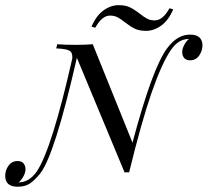

<svg xmlns="http://www.w3.org/2000/svg" viewBox="-79 -661 801 741"><path d="M702.4 -486.3Q702.4 -464.5 689.5 -446.4Q676.6 -428.2 654.8 -428.2Q638.7 -428.2 631.5 -437.5Q624.2 -446.8 624.2 -459.7Q624.2 -472.6 631.5 -486.7Q638.7 -500.8 650 -510.5H647.6Q626.6 -509.7 610.9 -499.2Q595.2 -488.7 581.5 -469.4Q546 -418.5 506 -303.2Q466.1 -187.9 419.4 4H401.6L217.7 -437.9Q131.5 -60.5 75.8 8.9Q56.5 33.1 37.5 46.4Q18.5 59.7 -10.5 59.7Q-58.9 59.7 -58.9 17.7Q-58.9 -4 -46 -21.8Q-33.1 -39.5 -11.3 -39.5Q4.8 -39.5 12.1 -30.2Q19.4 -21 19.4 -8.1Q19.4 4.8 12.1 18.5Q4.8 32.3 -6.5 42.7H-4.8Q33.9 41.9 62.9 0.8Q121 -85.5 200 -435.5Q201.6 -458.1 189.1 -465.3Q176.6 -472.6 137.9 -474.2L141.9 -490.3Q167.7 -487.9 213.7 -487.9Q250.8 -487.9 279 -490.3L432.3 -110.5Q509.7 -400.8 566.9 -475.8Q605.6 -527.4 654 -527.4Q679.8 -527.4 691.1 -516.1Q702.4 -504.8 702.4 -486.3ZM459.7 -608.9Q476.6 -595.2 489.1 -588.7Q501.6 -582.3 518.5 -582.3Q549.2 -582.3 575 -629L589.5 -625Q571.8 -583.1 543.5 -562.5Q515.3 -541.9 484.7 -541.9Q458.9 -541.9 441.9 -550Q425 -558.1 404 -574.2Q387.1 -587.9 374.6 -594.4Q362.1 -600.8 345.2 -600.8Q314.5 -600.8 288.7 -554L274.2 -558.1Q291.9 -600 320.2 -620.6Q348.4 -641.1 379 -641.1Q404.8 -641.1 421.8 -633.1Q438.7 -625 459.7 -608.9Z"/></svg>

Font: Playfair Display SC
Style: Italic
Weight: 400
Italic angle: -14°
Designer: Claus Eggers Sørensen
Foundry: Claus Eggers Sørensen
Version: Version 1.202; ttfautohint (v1.6)